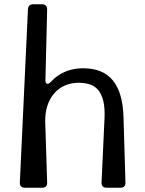

<svg xmlns="http://www.w3.org/2000/svg" viewBox="-20 -880 681 900"><path d="M568 -25Q569 0 544 0H480Q455 0 456 -25L470 -327Q472 -374 464.5 -405.5Q457 -437 441.5 -456.5Q426 -476 402.5 -484Q379 -492 349 -492Q312 -492 282.5 -478.5Q253 -465 232.5 -440.5Q212 -416 201.5 -382.5Q191 -349 192 -309L201 -25Q202 0 177 0H97Q72 0 73 -25L111 -836Q112 -860 136 -860H177Q201 -860 201 -835L193 -507Q192 -490 200 -487.5Q208 -485 220 -498Q279 -560 369 -560Q463 -560 509.5 -502.5Q556 -445 559 -330Z"/></svg>

Font: OpenDyslexic 3
Style: Regular
Weight: 400
Designer: Abelardo Gonzalez
Version: Version 1.000;PS 001.001;hotconv 1.0.56